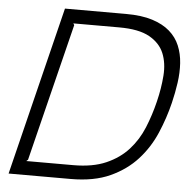

<svg xmlns="http://www.w3.org/2000/svg" viewBox="-55 -865 904 919"><g transform="rotate(5 396.5 -405.0)"><path d="M769 -405Q751 -331 720 -258.5Q689 -186 637 -128.5Q585 -71 507.5 -35.5Q430 0 318 0H20L220 -810H513Q589 -810 640.5 -793.5Q692 -777 724.5 -748.5Q757 -720 773 -681.5Q789 -643 792 -598Q795 -553 788 -503.5Q781 -454 769 -405ZM697 -405Q713 -470 717.5 -531Q722 -592 702.5 -639Q683 -686 632 -714.5Q581 -743 487 -743H266L271 -735L107 -74L99 -67H325Q418 -67 482 -95Q546 -123 588.5 -170Q631 -217 656 -278Q681 -339 697 -405Z"/></g></svg>

Font: TypoPRO Sinkin Sans
Style: 300 Light Italic
Weight: 300
Italic angle: -112°
Designer: Keith Bates
Foundry: K-Type
Version: Sinkin Sans (version 1.0)  by Keith Bates   •   © 2014   www